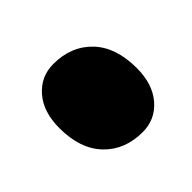

<svg xmlns="http://www.w3.org/2000/svg" viewBox="-58 -477 379 379"><g transform="rotate(45 132.0 -287.0)"><path d="M125 -191Q80 -191 53.5 -214Q27 -237 27 -272Q27 -322 59 -352.5Q91 -383 149 -383Q194 -383 220.5 -360Q247 -337 247 -302Q247 -252 215 -221.5Q183 -191 125 -191Z"/></g></svg>

Font: Creato Display Black
Style: Italic
Weight: 900
Italic angle: -10°
Version: Version 1.000